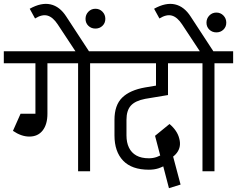

<svg xmlns="http://www.w3.org/2000/svg" viewBox="-45 -899 1244 1008"><path d="M-25 -567V-630H307V-567ZM141 -301V-630H204V-301ZM109 -182V-242Q132 -242 144.5 -258Q157 -274 157 -302H204Q204 -246 179 -214Q154 -182 109 -182ZM23 -212 53 -272Q88 -242 109 -242V-182Q67 -182 23 -212ZM23 -212 63 -302H169V-242ZM365 0V-620H428V0ZM267 -567V-630H526V-567Z M351 -630 258 -771 303 -812 422 -630ZM258 -771Q233 -809 204.5 -817Q176 -825 139 -802L111 -853Q172 -887 220.5 -876Q269 -865 303 -812ZM456 -749Q434 -749 419 -763.5Q404 -778 404 -800Q404 -822 419 -837.5Q434 -853 456 -853Q478 -853 493 -837.5Q508 -822 508 -800Q508 -778 493 -763.5Q478 -749 456 -749Z M476 -567V-630H970V-567ZM737 -8Q647 -8 601.5 -55.5Q556 -103 556 -188H619Q619 -151 632 -124Q645 -97 671 -82.5Q697 -68 737 -68ZM556 -187V-271H619V-187ZM556 -270Q556 -347 596.5 -386.5Q637 -426 717 -440V-380Q665 -370 642 -344.5Q619 -319 619 -270ZM717 -380V-440L837 -460V-400ZM774 -437V-630H837V-437ZM896 -172Q908 -129 883.5 -96.5Q859 -64 805 -50L793 -95Q820 -102 832 -118.5Q844 -135 838 -157ZM845 -248Q886 -213 896 -172L838 -157Q833 -177 795 -203ZM845 -248 854 -99 796 -83 769 -186ZM842 89 772 -179 832 -197 903 70ZM736 -8V-68Q759 -68 778.5 -75Q798 -82 825 -98L835 -38Q808 -22 786 -15Q764 -8 736 -8Z M1018 0V-620H1081V0ZM920 -567V-630H1179V-567ZM1004 -630 911 -771 956 -812 1075 -630ZM911 -771Q886 -809 857.5 -817Q829 -825 792 -802L764 -853Q825 -887 873.5 -876Q922 -865 956 -812ZM1091 -729Q1069 -729 1054 -743.5Q1039 -758 1039 -780Q1039 -802 1054 -817.5Q1069 -833 1091 -833Q1113 -833 1128 -817.5Q1143 -802 1143 -780Q1143 -758 1128 -743.5Q1113 -729 1091 -729Z"/></svg>

Font: Akshar Light Light
Style: Regular
Weight: 300
Version: Version 1.100